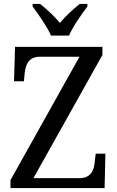

<svg xmlns="http://www.w3.org/2000/svg" viewBox="-20 -951 592 971"><path d="M238 -771H329C348 -816 393 -880 422 -918V-931H383C349 -904 311 -869 283 -835C255 -869 217 -904 183 -931H145V-918C173 -880 219 -816 238 -771ZM33 0H509L513 -174H464L459 -131C455 -87 438 -50 381 -50H149L498 -673V-714H56L51 -540H101L105 -583C110 -626 126 -664 181 -664H382L33 -40Z"/></svg>

Font: Noto Serif Ethiopic SemiCondensed
Style: Regular
Weight: 400
Width: 4
Designer: Monotype Design Team
Foundry: Monotype Imaging Inc.
Version: Version 2.102